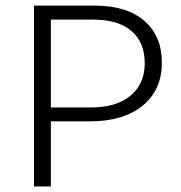

<svg xmlns="http://www.w3.org/2000/svg" viewBox="-20 -675 654 695"><path d="M103 -654.8H321.8Q438 -654.8 502 -599.9Q565.9 -544.9 565.9 -448.2Q565.9 -349.1 496.3 -292.5Q426.8 -235.8 306.2 -235.8H164.1V0H103ZM317.9 -604H164.1V-286.1H310.1Q401.9 -286.1 452.9 -329.1Q503.9 -372.1 503.9 -445.8Q503.9 -521.5 456.1 -562.7Q408.2 -604 317.9 -604Z"/></svg>

Font: IntelOne Mono Light
Style: Regular
Weight: 300
Designer: Fred Shallcrass
Foundry: Frere-Jones Type LLC
Version: Version 1.200;hotconv 1.1.0;makeotfexe 2.6.0;FJTRelease1.2